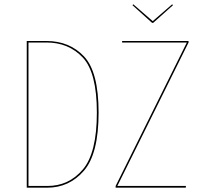

<svg xmlns="http://www.w3.org/2000/svg" viewBox="-20 -870 935 890"><path d="M437 -348Q437 -157 369 -78.5Q301 0 199 0H104V-680H195Q302 -680 369.5 -608.5Q437 -537 437 -348ZM112 -673V-8H200Q299 -8 364 -84.5Q429 -161 429 -348Q429 -534 363.5 -603.5Q298 -673 195 -673ZM854 -673 524 -8H842L841 0H516V-8L846 -673H546V-680H854ZM782 -846 690 -764H685L594 -846L598 -850L688 -772L778 -850Z"/></svg>

Font: Fira Sans Compressed Eight
Style: Regular
Weight: 100
Width: 1
Designer: bBox Type GmbH & Carrois Corporate GbR & Edenspiekermann AG
Foundry: bBox Type GmbH & Carrois Corporate GbR & Edenspiekermann AG
Version: Version 4.301